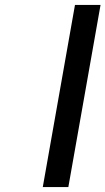

<svg xmlns="http://www.w3.org/2000/svg" viewBox="-20 -761 429 781"><path d="M389 -741 258 0H154L285 -741Z"/></svg>

Font: Fz Poppins Med
Style: Italic
Weight: 500
Italic angle: -10°
Designer: Ninad Kale (Devanagari), Jonny Pinhorn (Latin)
Foundry: Indian Type Foundry
Version: Vit hóa bi Vntype.Com & FontZin.Com